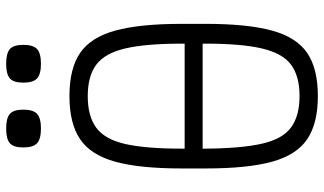

<svg xmlns="http://www.w3.org/2000/svg" viewBox="-240 -826 1079 640"><g transform="rotate(-90 300.0 -505.5)"><path d="M93 -370V-430H507V-370ZM300 14Q209 14 156.5 -21.5Q104 -57 81.5 -138.5Q59 -220 59 -360V-440Q59 -580 81.5 -661.5Q104 -743 156.5 -778.5Q209 -814 300 -814Q392 -814 444 -778.5Q496 -743 518.5 -661.5Q541 -580 541 -440V-360Q541 -220 518.5 -138.5Q496 -57 444 -21.5Q392 14 300 14ZM300 -47Q367 -47 405 -75.5Q443 -104 459 -172.5Q475 -241 475 -360V-440Q475 -560 459 -628Q443 -696 405 -724.5Q367 -753 300 -753Q233 -753 194.5 -724.5Q156 -696 140.5 -628Q125 -560 125 -440V-360Q126 -241 141.5 -172.5Q157 -104 195.5 -75.5Q234 -47 300 -47ZM408 -909Q373 -909 359 -922Q345 -935 345 -968Q345 -1000 359 -1012.5Q373 -1025 408 -1025Q443 -1025 457 -1012.5Q471 -1000 471 -968Q471 -935 457 -922Q443 -909 408 -909ZM192 -909Q157 -909 143 -922Q129 -935 129 -968Q129 -1000 143 -1012.5Q157 -1025 192 -1025Q227 -1025 241 -1012.5Q255 -1000 255 -968Q255 -935 241 -922Q227 -909 192 -909Z"/></g></svg>

Font: Victor Mono Light
Style: Regular
Weight: 300
Monospace: yes
Designer: Rune Bjørnerås
Version: Version 1.561;gftools[0.9.30]